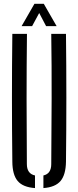

<svg xmlns="http://www.w3.org/2000/svg" viewBox="-20 -977 410 1004"><path d="M44.5 -131.5Q40.5 -465.5 44.5 -800H121Q119 -633 119 -459.5Q119 -286 120.5 -119Q120.5 -68.5 163 -59.5V6.5Q100 2 72.5 -30.5Q45 -63 44.5 -131.5ZM207 6.5V-59.5Q248 -68.5 248 -119Q249.5 -286 250 -459.5Q250.5 -633 248 -800H325Q329 -465.5 325 -131.5Q324 -63 296.5 -30.5Q269 2 207 6.5ZM93 -840.5 160 -957H209L276 -840.5H221L185 -909L148 -840.5Z"/></svg>

Font: Big Shoulders Stencil Display Medium
Style: Regular
Weight: 500
Designer: Patric King
Foundry: XO Type Co
Version: Version 1.000